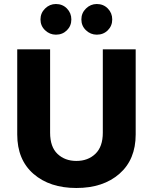

<svg xmlns="http://www.w3.org/2000/svg" viewBox="-20 -926 764 958"><path d="M336 -829Q336 -797 314 -775Q292 -753 259 -753Q228 -753 205 -775Q182 -797 182 -829Q182 -861 205 -883.5Q228 -906 259 -906Q292 -906 314 -883.5Q336 -861 336 -829ZM540 -829Q540 -797 518 -775Q496 -753 463 -753Q432 -753 409 -775Q386 -797 386 -829Q386 -861 409 -883.5Q432 -906 463 -906Q496 -906 518 -883.5Q540 -861 540 -829ZM230 -680V-264Q230 -193 267 -158Q304 -123 361 -123Q419 -123 456 -158.5Q493 -194 493 -264V-680H657V-255Q657 -130 576 -59Q495 12 361 12Q228 12 147 -58.5Q66 -129 66 -255V-680Z"/></svg>

Font: Palanquin Dark SemiBold
Style: Regular
Weight: 600
Designer: Pria Ravichandran
Version: Version 1.001